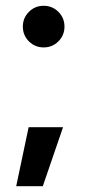

<svg xmlns="http://www.w3.org/2000/svg" viewBox="-20 -499 294 664"><path d="M59 -407Q59 -437 80 -458Q101 -479 131 -479Q161 -479 182 -458Q203 -437 203 -407Q203 -377 182 -356Q161 -335 131 -335Q101 -335 80 -356Q59 -377 59 -407ZM198 -59 128 145H36L79 -59Z"/></svg>

Font: Squada One
Style: Regular
Weight: 400
Designer: Joe Prince
Foundry: Joe Prince
Version: Version 1.001